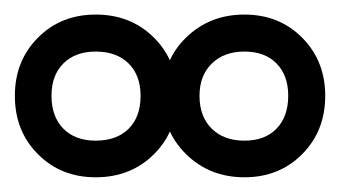

<svg xmlns="http://www.w3.org/2000/svg" viewBox="-92 -826 470 261"><path d="M-71.8 -695.8Q-71.8 -743.2 -40.5 -774.7Q-9.3 -806.2 38.1 -806.2Q85.9 -806.2 117.4 -774.7Q148.9 -743.2 148.9 -695.8Q148.9 -647.9 117.4 -616.5Q85.9 -585 38.1 -585Q-9.3 -585 -40.5 -616.5Q-71.8 -647.9 -71.8 -695.8ZM-22 -695.8Q-22 -667.5 -5.9 -651.1Q10.3 -634.8 38.1 -634.8Q66.4 -634.8 82.8 -650.9Q99.1 -667 99.1 -695.8Q99.1 -723.6 82.8 -739.7Q66.4 -755.9 38.1 -755.9Q10.3 -755.9 -5.9 -739.7Q-22 -723.6 -22 -695.8ZM350.1 -695.8Q350.1 -647.9 318.8 -616.5Q287.6 -585 240.2 -585Q192.9 -585 160.9 -616.5Q128.9 -647.9 128.9 -695.8Q128.9 -743.7 160.9 -774.9Q192.9 -806.2 240.2 -806.2Q287.6 -806.2 318.8 -774.7Q350.1 -743.2 350.1 -695.8ZM179.2 -695.8Q179.2 -667.5 195.8 -651.1Q212.4 -634.8 240.2 -634.8Q268.1 -634.8 283.9 -651.1Q299.8 -667.5 299.8 -695.8Q299.8 -723.6 283.9 -739.7Q268.1 -755.9 240.2 -755.9Q212.4 -755.9 195.8 -739.5Q179.2 -723.1 179.2 -695.8Z"/></svg>

Font: Trueno ExtraBold Outline
Style: Regular
Weight: 800
Width: 6
Designer: Julieta Ulanovsky
Foundry: Julieta Ulanovsky
Version: Version 3.001b | FøM Fix